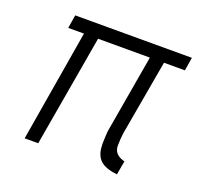

<svg xmlns="http://www.w3.org/2000/svg" viewBox="-90 -559 691 665"><g transform="rotate(20 255.0 -226.0)"><path d="M80 -460 72 -411H130L61 0H111L182 -411H373L323 -121C322 -106 321 -92 321 -81C321 -69 320 -46 332 -26C344 -6 368 4 404 8L413 -43C369 -54 373 -84 373 -91C373 -102 374 -116 376 -133L425 -411H502L510 -460Z"/></g></svg>

Font: Jost Light
Style: Italic
Weight: 300
Italic angle: -5°
Version: Version 3.710